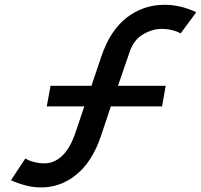

<svg xmlns="http://www.w3.org/2000/svg" viewBox="-20 -786 859 821"><path d="M819 -733.5 752 -642.5Q751.5 -644 744.8 -647.2Q738 -650.5 727 -654Q716 -657.5 701.8 -660Q687.5 -662.5 672 -662.5Q631.5 -662.5 591.5 -639Q552 -616 534.5 -564.5L484.5 -419H688.5L673 -331H454L411.5 -204Q374 -93.5 306 -39Q239 15.5 156 15.5Q121.5 15.5 87.2 6.2Q53 -3 27 -15.5L88.5 -108.5Q99.5 -100.5 123 -94Q146 -87.5 170 -87.5Q212 -87.5 246.2 -120Q280.5 -152.5 303 -220L340.5 -331H180L196 -419H371L413.5 -545Q451 -655.5 521.5 -710.5Q593 -765.5 683.5 -765.5Q723 -765.5 759 -755.8Q795 -746 819 -733.5Z"/></svg>

Font: Russisch Sans SemiBold
Style: Italic
Weight: 600
Width: 4
Italic angle: -10°
Designer: Michael Sharanda (font) & Cristiano Sobral (main changes)
Foundry: Michael Sharanda
Version: Version 2.00;September 8, 2020;FontCreator 13.0.0.2681 64-bi